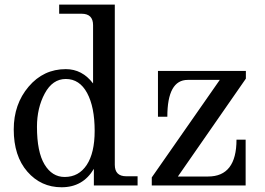

<svg xmlns="http://www.w3.org/2000/svg" viewBox="-20 -791 1132 819"><path d="M242.7 7.8Q154.8 7.8 96.7 -58.8Q38.6 -125.5 38.6 -238.8Q38.6 -346.7 102.1 -421.4Q165.5 -496.1 260.7 -496.1Q330.6 -496.1 377 -435.1V-683.6Q377 -732.4 328.1 -732.4H232.4V-771.5H469.7V-87.9Q469.7 -39.1 518.6 -39.1H566.9V0H380.4V-70.8Q334 7.8 242.7 7.8ZM383.8 -232.9Q383.8 -334.5 351.6 -394.3Q319.3 -454.1 260.7 -454.1Q204.1 -454.1 170.9 -392.3Q137.7 -330.6 137.7 -250Q137.7 -143.1 169.9 -89.6Q202.1 -36.1 255.9 -36.1Q315.9 -36.1 349.9 -87.4Q383.8 -138.7 383.8 -232.9ZM1027.8 0H627.4V-34.2L917.5 -450.2H780.8Q693.8 -450.2 693.8 -293H653.8V-488.3H1028.8V-455.6L738.8 -38.1H867.7Q988.8 -38.1 988.8 -195.3H1027.8Z"/></svg>

Font: Munson
Style: Regular
Weight: 400
Designer: Paul James MIller
Foundry: High-Logic / Made with FontCreator
Version: Version 2.10;May 5, 2019;FontCreator 11.5.0.2430 64-bit